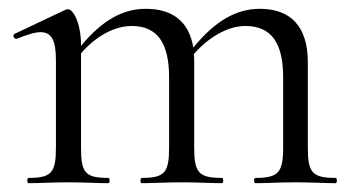

<svg xmlns="http://www.w3.org/2000/svg" viewBox="-20 -416 803 436"><path d="M560 0C584 0 616 -2 651 -2C686 -2 718 0 742 0C746 0 746 -12 742 -12C689 -12 679 -24 679 -81V-275C679 -357 639 -396 570 -396C517 -396 469 -369 419 -308C409 -368 371 -396 311 -396C260 -396 213 -371 164 -312V-313C164 -366 145 -395 135 -395C133 -395 131 -395 129 -394L13 -339C7 -336 13 -326 18 -328C41 -337 59 -343 72 -343C98 -343 107 -323 107 -279V-81C107 -24 97 -12 45 -12C41 -12 41 0 45 0C68 0 101 -2 136 -2C170 -2 203 0 226 0C230 0 230 -12 226 -12C173 -12 164 -24 164 -81V-295C197 -333 239 -357 279 -357C337 -357 364 -319 364 -240V-81C364 -24 354 -12 302 -12C298 -12 298 0 302 0C325 0 358 -2 393 -2C428 -2 460 0 484 0C488 0 488 -12 484 -12C431 -12 421 -24 421 -81V-277C421 -282 421 -287 420 -293C453 -331 497 -357 537 -357C596 -357 623 -319 623 -240V-81C623 -24 612 -12 560 -12C556 -12 556 0 560 0Z"/></svg>

Font: Cormorant Garamond
Style: Regular
Weight: 400
Designer: Christian Thalmann (Catharsis Fonts)
Foundry: Catharsis Fonts
Version: Version 4.002;Glyphs 3.4 (3410)